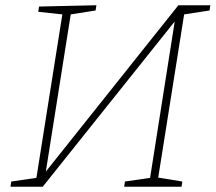

<svg xmlns="http://www.w3.org/2000/svg" viewBox="-20 -713 823 733"><path d="M783 -693 780 -673 683 -658 584 -35 676 -20 673 0H454L457 -20L553 -34L647 -631L143 0H20L23 -20L119 -34L218 -658L126 -668L129 -688L348 -693L345 -673L250 -658L155 -58L661 -693Z"/></svg>

Font: Bitter Pro ExtraLight
Style: Italic
Weight: 275
Italic angle: -9°
Designer: Sol Matas, and Bitter project Authors
Foundry: Sol Matas
Version: Version 1.010